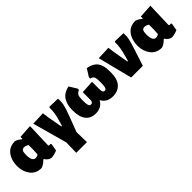

<svg xmlns="http://www.w3.org/2000/svg" viewBox="134 -1383 2463 2463"><g transform="rotate(-45 1365.0 -151.5)"><path d="M218 9Q120 9 66.5 -61.5Q13 -132 13 -230Q13 -334 65.5 -405.5Q118 -477 220 -477Q267 -463 301 -429L309 -430V-465L494 -477L483 -148Q483 -127 495 -127Q496 -127 514 -130L526 -120L509 -20Q460 3 402 7Q351 -2 321 -52H310Q269 -7 218 9ZM196 -254Q196 -135 255 -135Q282 -135 305 -152L309 -244V-317Q279 -339 246 -339Q220 -339 208 -320Q196 -301 196 -254Z M671 185 675 -1 545 -469 727 -476 740 -381 775 -189H785L804 -252Q843 -376 837 -466L846 -476L996 -472Q1001 -415 990 -362.5Q979 -310 938 -203L861 0L865 185Z M1206 7Q1117 7 1069.5 -53Q1022 -113 1022 -233Q1022 -336 1063 -400.5Q1104 -465 1202 -488L1266 -385V-361Q1226 -343 1215 -319Q1204 -295 1204 -235Q1204 -170 1212 -144.5Q1220 -119 1244 -119Q1280 -119 1280 -170V-306L1451 -316L1458 -310V-179Q1458 -119 1492 -119Q1515 -119 1523.5 -144Q1532 -169 1532 -232Q1532 -302 1522.5 -326.5Q1513 -351 1471 -362V-386L1535 -488Q1582 -480 1616 -462Q1650 -444 1668.5 -421Q1687 -398 1698 -365Q1709 -332 1712 -302.5Q1715 -273 1715 -232Q1715 -112 1662.5 -52.5Q1610 7 1517 7Q1407 7 1361 -81Q1313 7 1206 7Z M2184 -472Q2189 -420 2178.5 -370Q2168 -320 2128 -197L2064 0H1852L1733 -469L1915 -476L1928 -381L1963 -179H1973L1992 -247Q2031 -384 2025 -466L2034 -476Z M2402 9Q2304 9 2250.5 -61.5Q2197 -132 2197 -230Q2197 -334 2249.5 -405.5Q2302 -477 2404 -477Q2451 -463 2485 -429L2493 -430V-465L2678 -477L2667 -148Q2667 -127 2679 -127Q2680 -127 2698 -130L2710 -120L2693 -20Q2644 3 2586 7Q2535 -2 2505 -52H2494Q2453 -7 2402 9ZM2380 -254Q2380 -135 2439 -135Q2466 -135 2489 -152L2493 -244V-317Q2463 -339 2430 -339Q2404 -339 2392 -320Q2380 -301 2380 -254Z"/></g></svg>

Font: Alegreya Sans SC Black
Style: Regular
Weight: 900
Designer: Juan Pablo del Peral
Foundry: Huerta Tipografica
Version: Version 2.007